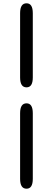

<svg xmlns="http://www.w3.org/2000/svg" viewBox="-20 -864 321 1165"><path d="M141 281Q102 281 102 221V-177Q102 -237 141 -237Q179 -237 179 -177V221Q179 281 141 281ZM141 -334Q102 -334 102 -394V-784Q102 -844 141 -844Q179 -844 179 -784V-394Q179 -334 141 -334Z"/></svg>

Font: Resource Han Rounded TW Medium
Style: Regular
Weight: 500
Designer: Cyano Hao (round all glyphs); Ryoko NISHIZUKA 西塚涼子 (kana, bopomofo & ideographs); Paul D. Hunt (Latin, Greek & Cyrillic)
Foundry: Cyano Hao
Version: 0.990